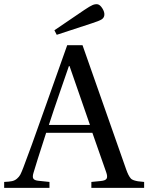

<svg xmlns="http://www.w3.org/2000/svg" viewBox="-49 -911 719 931"><path d="M214.8 -764.2 359.9 -862.8Q386.7 -880.9 399.9 -886.5Q413.1 -892.1 424.8 -890.1Q436.5 -887.7 447.5 -870.1Q458.5 -852.5 457 -837.9Q455.6 -824.2 443.4 -816.7Q431.2 -809.1 396 -797.9L226.1 -742.2ZM-28.8 0V-28.8Q-4.4 -29.8 9.3 -32.7Q22.9 -35.6 33.4 -44.7Q43.9 -53.7 49.6 -64.5Q55.2 -75.2 64 -98.1Q93.3 -173.3 171.9 -396L276.9 -691.9H351.1L563 -88.9Q568.8 -72.8 573.7 -63.2Q578.6 -53.7 584.2 -46.9Q589.8 -40 599.9 -36.9Q609.9 -33.7 619.9 -32Q629.9 -30.3 649.9 -28.8V0H394V-28.8L439 -33.2Q462.4 -35.2 468 -44.9Q473.6 -54.7 465.8 -76.2L398.9 -267.1H174.8Q124.5 -111.8 113.8 -74.2Q107.4 -54.2 112.5 -45.2Q117.7 -36.1 139.2 -34.2L190.9 -28.8V0ZM188 -305.2H387.2L288.1 -590.8H285.2Q282.2 -582 244.6 -473.4Q207 -364.7 188 -305.2Z"/></svg>

Font: Heuristica
Style: Regular
Weight: 400
Version: Version 1.0.2